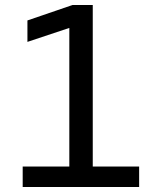

<svg xmlns="http://www.w3.org/2000/svg" viewBox="-20 -750 640 770"><path d="M71 0V-82H258V-638L90 -582V-668L271 -730H352V-82H538V0Z"/></svg>

Font: Moralerspace Krypton JPDOC
Style: Regular
Weight: 400
Version: v0.0.6; ttfautohint (v1.8.4.7-5d5b-dirty) -l 6 -r 45 -G 200 